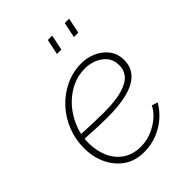

<svg xmlns="http://www.w3.org/2000/svg" viewBox="-210 -841 962 962"><g transform="rotate(-45 271.0 -359.5)"><path d="M244 10Q180 10 135.5 -21.5Q91 -53 67 -105.5Q43 -158 44 -221Q44 -279 65.5 -334Q87 -389 126.5 -432.5Q166 -476 220 -502Q274 -528 337 -528Q374 -528 411 -512.5Q448 -497 473 -466Q498 -435 499 -390Q501 -318 436.5 -280.5Q372 -243 237 -243Q202 -243 164 -244.5Q126 -246 80 -249Q78 -235 78 -222Q78 -166 97.5 -120.5Q117 -75 156 -48Q195 -21 252 -21Q291 -21 328 -36Q365 -51 393.5 -75.5Q422 -100 436 -129L467 -119Q450 -87 418 -57.5Q386 -28 341.5 -9Q297 10 244 10ZM331 -497Q270 -497 218.5 -466.5Q167 -436 132 -386Q97 -336 84 -278Q130 -276 167 -274.5Q204 -273 239 -273Q325 -273 374.5 -288Q424 -303 444.5 -329.5Q465 -356 463 -390Q462 -427 441.5 -450.5Q421 -474 390.5 -485.5Q360 -497 331 -497ZM282 -647 299 -729H330L313 -647ZM402 -647 419 -729H450L433 -647Z"/></g></svg>

Font: Raleway ExtraLight
Style: Italic
Weight: 200
Italic angle: -12°
Designer: Matt McInerney, Pablo Impallari, Rodrigo Fuenzalida
Foundry: Matt McInerney, Pablo Impallari, Rodrigo Fuenzalida
Version: Version 4.026